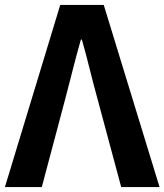

<svg xmlns="http://www.w3.org/2000/svg" viewBox="-25 -761 669 781"><path d="M-5 0H145L241 -361C263 -443 280 -517 304 -600H308C332 -517 348 -443 371 -361L468 0H624L397 -741H220Z"/></svg>

Font: Noto Sans TC
Style: Bold
Weight: 700
Designer: Ryoko NISHIZUKA 西塚涼子 (kana, bopomofo & ideographs); Paul D. Hunt (Latin, Greek & Cyrillic); Sandoll Communications 산돌커뮤니
Foundry: Adobe
Version: Version 2.004;hotconv 1.0.118;makeotfexe 2.5.65603